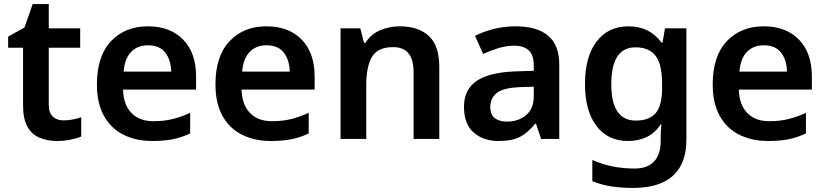

<svg xmlns="http://www.w3.org/2000/svg" viewBox="-20 -681 4045 941"><path d="M291 -91Q314 -91 336.5 -95.5Q359 -100 378 -106V-12Q358 -3 326 3.5Q294 10 259 10Q213 10 175 -5.5Q137 -21 115 -59Q93 -97 93 -165V-447H20V-502L100 -546L140 -661H219V-542H373V-447H219V-166Q219 -128 239 -109.5Q259 -91 291 -91Z M705 -552Q814 -552 877.5 -487Q941 -422 941 -306V-242H583Q585 -168 624 -127.5Q663 -87 732 -87Q784 -87 826 -97.5Q868 -108 912 -128V-27Q872 -8 829 1Q786 10 726 10Q647 10 585.5 -20.5Q524 -51 489.5 -113Q455 -175 455 -267Q455 -406 524 -479Q593 -552 705 -552ZM705 -459Q654 -459 622.5 -426.5Q591 -394 586 -330H819Q818 -386 790.5 -422.5Q763 -459 705 -459Z M1286 -552Q1395 -552 1458.5 -487Q1522 -422 1522 -306V-242H1164Q1166 -168 1205 -127.5Q1244 -87 1313 -87Q1365 -87 1407 -97.5Q1449 -108 1493 -128V-27Q1453 -8 1410 1Q1367 10 1307 10Q1228 10 1166.5 -20.5Q1105 -51 1070.5 -113Q1036 -175 1036 -267Q1036 -406 1105 -479Q1174 -552 1286 -552ZM1286 -459Q1235 -459 1203.5 -426.5Q1172 -394 1167 -330H1400Q1399 -386 1371.5 -422.5Q1344 -459 1286 -459Z M1939 -552Q2030 -552 2081.5 -505Q2133 -458 2133 -353V0H2007V-328Q2007 -450 1907 -450Q1831 -450 1803 -402Q1775 -354 1775 -265V0H1649V-542H1746L1764 -471H1771Q1797 -513 1842.5 -532.5Q1888 -552 1939 -552Z M2507 -552Q2612 -552 2666.5 -506Q2721 -460 2721 -364V0H2632L2607 -75H2603Q2568 -31 2529 -10.5Q2490 10 2423 10Q2350 10 2302 -31Q2254 -72 2254 -158Q2254 -242 2315.5 -284Q2377 -326 2502 -331L2596 -334V-361Q2596 -412 2571 -434.5Q2546 -457 2501 -457Q2460 -457 2422.5 -445Q2385 -433 2348 -417L2308 -505Q2348 -526 2399.5 -539Q2451 -552 2507 -552ZM2530 -254Q2447 -251 2415 -225.5Q2383 -200 2383 -157Q2383 -118 2405.5 -101.5Q2428 -85 2465 -85Q2520 -85 2558 -116.5Q2596 -148 2596 -210V-256Z M3061 -552Q3164 -552 3222 -472H3227L3239 -542H3344V4Q3344 120 3278.5 180Q3213 240 3083 240Q3025 240 2976 232.5Q2927 225 2883 207V103Q2976 145 3091 145Q3153 145 3185.5 110.5Q3218 76 3218 10V-4Q3218 -19 3219 -39Q3220 -59 3222 -71H3218Q3190 -29 3149.5 -9.5Q3109 10 3058 10Q2959 10 2903 -64Q2847 -138 2847 -270Q2847 -402 2903.5 -477Q2960 -552 3061 -552ZM3094 -449Q2976 -449 2976 -268Q2976 -90 3096 -90Q3162 -90 3193.5 -126.5Q3225 -163 3225 -250V-269Q3225 -365 3193.5 -407Q3162 -449 3094 -449Z M3723 -552Q3832 -552 3895.5 -487Q3959 -422 3959 -306V-242H3601Q3603 -168 3642 -127.5Q3681 -87 3750 -87Q3802 -87 3844 -97.5Q3886 -108 3930 -128V-27Q3890 -8 3847 1Q3804 10 3744 10Q3665 10 3603.5 -20.5Q3542 -51 3507.5 -113Q3473 -175 3473 -267Q3473 -406 3542 -479Q3611 -552 3723 -552ZM3723 -459Q3672 -459 3640.5 -426.5Q3609 -394 3604 -330H3837Q3836 -386 3808.5 -422.5Q3781 -459 3723 -459Z"/></svg>

Font: Noto Sans Bassa Vah SemiBold
Style: Regular
Weight: 600
Designer: Monotype Design Team
Foundry: Monotype Imaging Inc.
Version: Version 2.002; ttfautohint (v1.8.4.7-5d5b)